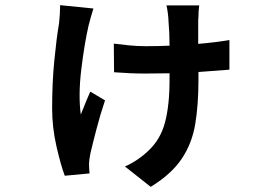

<svg xmlns="http://www.w3.org/2000/svg" viewBox="-20 -631 1040 744"><path d="M213 -611 342 -598Q337 -582 331.5 -563Q326 -544 323 -531Q307 -461 295 -362Q283 -263 293 -187Q303 -212 316 -244Q324 -261 330 -276L387 -242Q369 -189 353.5 -129.5Q338 -70 330 -35Q328 -25 326.5 -14Q325 -3 325 3Q325 10 325.5 21Q326 32 327 41L231 50Q216 11 199 -63Q182 -137 182 -211Q182 -310 190.5 -397Q199 -484 209 -542Q213 -581 213 -611ZM869 -476V-361Q820 -357 749 -352V-321Q749 -225 736.5 -150Q724 -75 684 -15.5Q644 44 564 93L464 14Q488 4 513 -13Q538 -30 556 -48Q602 -91 619.5 -157Q637 -223 637 -322V-347Q592 -346 542 -346Q487 -346 422 -351L421 -462Q443 -459 477 -455.5Q511 -452 545 -452Q592 -452 637 -454Q637 -505 633 -548Q633 -559 630.5 -579Q628 -599 625 -610H752Q749 -589 749 -567Q748 -558 748 -551V-461Q819 -467 869 -476Z"/></svg>

Font: Source Han Sans CN Bold
Style: Bold
Weight: 700
Designer: Ryoko NISHIZUKA 西塚涼子 (kana & ideographs); Paul D. Hunt (Latin, Greek & Cyrillic); Wenlong ZHANG 张文龙 (bopomofo); Sandoll 
Foundry: Adobe Systems Incorporated
Version: Version 1.00;May 30, 2023;FontCreator 11.5.0.2422 32-bit